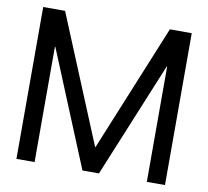

<svg xmlns="http://www.w3.org/2000/svg" viewBox="-79 -807 971 895"><g transform="rotate(10 406.0 -359.5)"><path d="M54.7 0V-718.8H158.2L406.2 -118.2H408.2L654.3 -718.8H757.8V0H671.9V-545.9H669.9L445.3 0H367.2L142.6 -545.9H140.6V0Z"/></g></svg>

Font: Inter Display V
Style: Regular
Weight: 400
Designer: Rasmus Andersson
Foundry: rsms
Version: Version 3.015;git-src